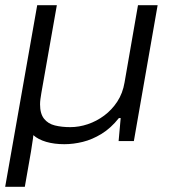

<svg xmlns="http://www.w3.org/2000/svg" viewBox="-23 -546 659 743"><path d="M-3 177 121 -526H197L137 -186Q135 -174 133.5 -163Q132 -152 132 -142Q132 -106 147.5 -86.5Q163 -67 189.5 -60.5Q216 -54 249 -54Q283 -54 317 -65.5Q351 -77 380.5 -99Q410 -121 431 -153Q452 -185 459 -227L511 -526H587L495 0H436L444 -89H437Q406 -50 370 -28Q334 -6 297.5 3Q261 12 226 12Q187 12 156 3Q125 -6 106 -23Q105 -10 102 7Q99 24 97 40L73 177Z"/></svg>

Font: Archivo SemiExpanded Light
Style: Italic
Weight: 300
Width: 6
Italic angle: -10°
Designer: Hector Gatti
Foundry: Omnibus-Type
Version: Version 2.001